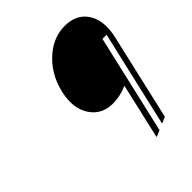

<svg xmlns="http://www.w3.org/2000/svg" viewBox="-211 -877 1027 1027"><g transform="rotate(-45 302.5 -363.5)"><path d="M376.5 19.5 448.7 -294.9Q394.5 -270.5 338.4 -270.5Q260.7 -270.5 217.8 -326.7Q182.1 -373 182.1 -439.5Q182.1 -472.7 190.9 -510.3Q217.8 -624 303.2 -693.4Q369.6 -747.1 448.2 -747.1Q529.3 -747.1 570.3 -695.3Q605.5 -650.9 605.5 -584.5Q605.5 -550.3 596.2 -510.7L484.4 -24.4L448.2 -9.3L574.2 -555.2H543L413.6 5.9L381.3 19.5Z"/></g></svg>

Font: Nova Script
Style: Regular
Weight: 400
Italic angle: -13°
Version: Version 2.001